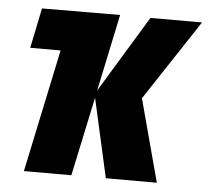

<svg xmlns="http://www.w3.org/2000/svg" viewBox="-45 -601 704 649"><g transform="rotate(5 307.5 -277.0)"><path d="M59 0H220L277 -268L337 0H510L435 -280L615 -553H440L282 -293L337 -554L72 -553L44 -417H147Z"/></g></svg>

Font: Noto Sans UI Condensed Black
Style: Italic
Weight: 900
Width: 3
Italic angle: -192°
Designer: Monotype Design Team
Foundry: Monotype Imaging Inc.
Version: Version 1.901